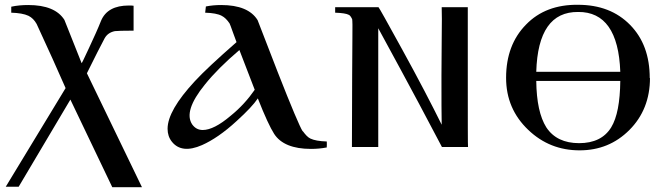

<svg xmlns="http://www.w3.org/2000/svg" viewBox="-20 -614 2782 802"><path d="M343 -308C376 -375 401 -424 417 -454C426 -470 440 -480 460 -484C469 -485 495 -486 538 -486V-590C532 -591 525 -591 518 -591C459 -591 420 -570 402 -527C389 -494 372 -457 352 -414C332 -371 322 -350 321 -350L249 -531C223 -572 173 -593 98 -593C73 -593 50 -591 27 -586C27 -569 27 -561 27 -561C58 -560 82 -556 99 -548C113 -541 124 -530 133 -514C181 -411 221 -321 254 -246L4 166H58L274 -198L449 168H573Z M1345 -23C1314 -24 1292 -28 1277 -35C1266 -40 1256 -51 1245 -66H1244C1233 -83 1198 -165 1140 -313L1056 -530C1030 -572 979 -593 904 -593C881 -593 860 -591 840 -587L837 -561C868 -560 891 -556 906 -548C918 -542 929 -531 939 -516C940 -515 945 -501 954 -476C963 -451 968 -438 968 -438C887 -367 829 -313 794 -275C718 -193 680 -127 680 -76C680 -55 686 -37 698 -22C725 12 767 17 824 -8C867 -27 916 -60 969 -109C1012 -148 1041 -179 1057 -203C1086 -129 1109 -80 1125 -55C1152 -13 1204 8 1279 8C1302 8 1323 6 1344 2C1344 9 1346 -3 1345 -23ZM1044 -239C1017 -200 984 -163 943 -130C897 -91 858 -71 827 -71C808 -71 794 -79 783 -94C758 -131 775 -186 836 -261C872 -306 920 -354 980 -405Z M1935 0C1934 0 1934 -106 1934 -318C1934 -495 1934 -584 1934 -584H1825C1826 -564 1826 -517 1825 -444C1824 -354 1824 -305 1824 -298C1824 -199 1824 -131 1825 -93C1784 -176 1729 -282 1658 -411C1596 -524 1564 -581 1561 -584H1380C1380 -587 1380 -586 1380 -582V-561C1409 -560 1428 -557 1437 -552C1442 -550 1446 -544 1451 -534C1452 -529 1453 -503 1452 -455C1451 -352 1451 -300 1451 -300C1450 -117 1450 -17 1450 0H1560V-320C1560 -437 1560 -496 1560 -496C1699 -241 1787 -75 1826 0H1935Z M2694 -288C2694 -380 2667 -454 2612 -510C2557 -566 2485 -594 2394 -594C2305 -595 2232 -568 2177 -511C2122 -455 2094 -381 2094 -289C2094 -202 2125 -130 2187 -71C2247 -14 2318 14 2401 14C2483 14 2552 -14 2609 -71C2666 -128 2695 -201 2695 -288ZM2220 -314C2225 -482 2283 -565 2395 -564C2506 -565 2565 -481 2571 -314ZM2571 -276C2570 -188 2558 -123 2533 -82C2506 -38 2461 -16 2399 -16C2337 -16 2291 -38 2262 -82C2235 -125 2221 -189 2220 -276Z"/></svg>

Font: GFS Nicefore
Style: Regular
Weight: 400
Designer: George Matthiopoulos
Foundry: George Matthiopoulos
Version: Version 1.0